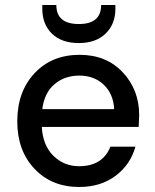

<svg xmlns="http://www.w3.org/2000/svg" viewBox="-20 -735 619 767"><path d="M296 12Q187 12 118 -60.5Q49 -133 49 -250Q49 -369 118 -442.5Q187 -516 298 -516Q405 -516 470.5 -446Q536 -376 536 -275L534 -228H147Q151 -154 193.5 -112.5Q236 -71 296 -71Q390 -71 421 -149H521Q501 -77 441.5 -32.5Q382 12 296 12ZM295 -563Q226 -563 187.5 -600.5Q149 -638 149 -700V-715H205Q205 -639 295 -639Q384 -639 384 -715H441V-700Q441 -639 402 -601Q363 -563 295 -563ZM149 -299H436Q433 -360 394.5 -396.5Q356 -433 297 -433Q238 -433 197.5 -398.5Q157 -364 149 -299Z"/></svg>

Font: AWOL-DM Medium
Style: Regular
Weight: 500
Designer: Colophon Foundry, Jonny Pinhorn, Mikhail Sharanda
Foundry: Colophon Foundry
Version: Version 1.000;Glyphs 3.2.3 (3260)